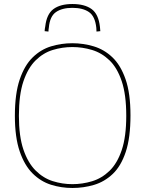

<svg xmlns="http://www.w3.org/2000/svg" viewBox="-20 -925 722 955"><path d="M340 10Q285 10 234 -6Q183 -22 142.5 -62Q102 -102 78 -172Q54 -242 54 -349Q54 -459 78 -529.5Q102 -600 142.5 -639.5Q183 -679 234 -694.5Q285 -710 340 -710Q394 -710 446 -694.5Q498 -679 539 -640Q580 -601 604.5 -531Q629 -461 629 -351Q629 -240 605.5 -169.5Q582 -99 541 -60Q500 -21 448 -5.5Q396 10 340 10ZM340 -9Q390 -9 438 -23.5Q486 -38 524.5 -75Q563 -112 585.5 -178.5Q608 -245 608 -349Q608 -454 585.5 -521Q563 -588 524.5 -625Q486 -662 438 -676.5Q390 -691 340 -691Q290 -691 242.5 -676.5Q195 -662 157 -624.5Q119 -587 96.5 -520.5Q74 -454 74 -349Q74 -247 96.5 -181Q119 -115 157 -77Q195 -39 242.5 -24Q290 -9 340 -9ZM340 -905Q401 -905 435.5 -880Q470 -855 477 -792Q478 -781 479 -770L460 -768Q460 -773 459.5 -778Q459 -783 459 -787Q453 -844 422.5 -865Q392 -886 340 -886Q289 -886 258.5 -865Q228 -844 223 -788Q221 -777 221 -768L202 -770Q202 -776 203 -781.5Q204 -787 205 -793Q212 -855 246 -880Q280 -905 340 -905Z"/></svg>

Font: Georama Thin
Style: Regular
Weight: 100
Designer: Jean-Baptiste Levee
Foundry: Production Type
Version: Version 1.000